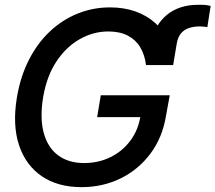

<svg xmlns="http://www.w3.org/2000/svg" viewBox="-20 -768 895 798"><path d="M699.7 -497.6H587.4L605.5 -585.9Q613.8 -625 631.1 -655.3Q648.4 -685.5 673.8 -706.3Q699.2 -727.1 731.4 -737.5Q763.7 -748 801.3 -748Q815.4 -748.5 830.1 -747.6Q844.7 -746.6 855.5 -743.2L841.8 -655.3Q835.4 -656.2 827.4 -657.2Q819.3 -658.2 810.5 -658.2Q787.1 -658.2 767.1 -652.1Q747.1 -646 733.2 -630.4Q719.2 -614.7 714.4 -585.9ZM318.8 9.8Q220.2 9.8 153.6 -35.6Q86.9 -81.1 59.1 -164.8Q31.2 -248.5 50.3 -363.3Q64.9 -450.2 100.3 -519.5Q135.7 -588.9 187.5 -637.5Q239.3 -686 303 -711.7Q366.7 -737.3 437 -737.3Q496.1 -737.3 544.2 -720Q592.3 -702.6 627.2 -670.4Q662.1 -638.2 680.9 -594.5Q699.7 -550.8 699.7 -497.6H586.9Q581.5 -540.5 562.7 -571.8Q543.9 -603 511 -620.1Q478 -637.2 429.7 -637.2Q368.2 -637.2 311.8 -605.5Q255.4 -573.7 214.8 -512.9Q174.3 -452.1 159.2 -363.8Q145 -275.4 162.1 -214.4Q179.2 -153.3 222.4 -121.8Q265.6 -90.3 329.6 -90.3Q388.7 -90.3 438.5 -114.5Q488.3 -138.7 521.5 -182.9Q554.7 -227.1 564 -286.6L591.8 -281.2H383.8L398.9 -372.1H685.5L670.4 -289.1Q655.8 -197.3 605.7 -130.1Q555.7 -63 481.4 -26.6Q407.2 9.8 318.8 9.8Z"/></svg>

Font: Inter Tight Medium
Style: Italic
Weight: 500
Italic angle: -9.39999°
Designer: Rasmus Andersson
Foundry: rsms
Version: Version 3.004